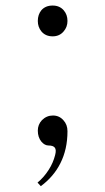

<svg xmlns="http://www.w3.org/2000/svg" viewBox="-20 -632 373 682"><path d="M167 -612.3Q191.4 -612.3 206.1 -595.7Q219.7 -580.1 219.7 -557.6Q219.7 -536.1 206.1 -520.5Q191.4 -502.9 167 -502.9Q141.6 -502.9 127 -520.5Q114.3 -536.1 114.3 -557.6Q114.3 -580.1 127 -595.7Q141.6 -612.3 167 -612.3ZM113.3 16.6Q136.7 -2.9 153.3 -29.3Q168.9 -53.7 175.8 -81.1Q180.7 -99.6 174.8 -107.4Q168.9 -115.2 152.3 -115.2Q138.7 -115.2 127 -128.9Q114.3 -144.5 114.3 -168Q114.3 -189.5 128.9 -205.1Q145.5 -221.7 168 -221.7Q190.4 -221.7 205.1 -205.1Q219.7 -189.5 219.7 -166Q219.7 -101.6 194.3 -51.8Q170.9 -4.9 125 29.3Z"/></svg>

Font: Batang
Style: Regular
Weight: 400
Version: Version 2.21